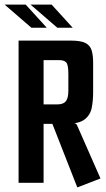

<svg xmlns="http://www.w3.org/2000/svg" viewBox="-44 -797 464 837"><path d="M37 -620H265Q308 -620 328.5 -609.5Q349 -599 355.5 -577.5Q362 -556 362 -524V-395Q362 -359 356 -327.5Q350 -296 325 -276.5Q300 -257 243 -257H146V0H37ZM293 20 182 -263 255 -266 286 -258 291 -253 394 -19ZM207 -342Q232 -342 243 -355.5Q254 -369 254 -402V-473Q254 -513 245.5 -524Q237 -535 212 -535H146V-342ZM93 -676 -24 -777H68L160 -676ZM206 -676 89 -777H181L273 -676Z"/></svg>

Font: Smooch Sans
Style: Bold
Weight: 700
Designer: Robert E. Leuschke
Foundry: Robert E. Leuschke
Version: Version 1.010